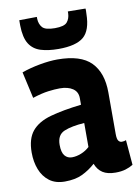

<svg xmlns="http://www.w3.org/2000/svg" viewBox="-87 -823 642 891"><g transform="rotate(-10 234.0 -377.5)"><path d="M17 -149Q17 -214 46.5 -249.5Q76 -285 135 -301.5Q194 -318 281 -328V-359Q281 -389 258 -404.5Q235 -420 197 -420Q174 -420 142.5 -416Q111 -412 68 -398L40 -523Q79 -537 125.5 -545.5Q172 -554 209 -554Q319 -554 367.5 -504.5Q416 -455 416 -362V-167Q416 -142 422.5 -134Q429 -126 438 -126Q450 -126 458 -130L468 -12Q452 -2 432 4Q412 10 385 10Q347 10 324.5 -4.5Q302 -19 291 -48Q262 -22 228.5 -6Q195 10 146 10Q102 10 73.5 -11.5Q45 -33 31 -69Q17 -105 17 -149ZM151 -162Q151 -126 164 -110.5Q177 -95 198 -95Q219 -95 241.5 -104Q264 -113 281 -129V-242Q221 -238 186 -223.5Q151 -209 151 -162ZM224 -601Q175 -601 140 -612Q105 -623 86.5 -652.5Q68 -682 67 -739Q67 -752 67 -764L150 -765Q150 -762 150 -760.5Q150 -759 150 -756Q151 -731 165 -715Q179 -699 224 -699Q268 -699 281.5 -715Q295 -731 296 -756V-765L379 -764Q380 -757 379.5 -751Q379 -745 379 -739Q378 -661 342 -631Q306 -601 224 -601Z"/></g></svg>

Font: Georama SemiCondensed
Style: Bold
Weight: 700
Width: 4
Designer: Jean-Baptiste Levee
Foundry: Production Type
Version: Version 1.000